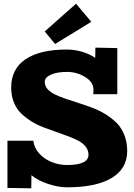

<svg xmlns="http://www.w3.org/2000/svg" viewBox="-20 -996 720 1031"><path d="M275.9 -759.8 220.2 -827.1 388.2 -976.1 470.2 -878.9ZM609.9 -737.8V-490.2H481Q481 -494.1 481.4 -502Q481.9 -509.8 481.9 -514.2Q481.9 -555.2 437.3 -582.5Q392.6 -609.9 339.8 -609.9Q286.1 -609.9 253.2 -595Q220.2 -580.1 220.2 -556.2Q220.2 -534.7 235.4 -517.6Q250.5 -500.5 276.1 -488.3Q301.8 -476.1 335 -464.8Q368.2 -453.6 405 -441.9Q441.9 -430.2 478.5 -416.3Q515.1 -402.3 548.3 -381.6Q581.5 -360.8 607.2 -335Q632.8 -309.1 647.9 -270.5Q663.1 -231.9 663.1 -185.1Q663.1 -90.3 579.6 -40.3Q496.1 9.8 339.8 9.8Q293.5 9.8 238.8 -8.1Q184.1 -25.9 148.9 -55.2L147.9 15.1L20 13.2V-240.2H159.2Q163.1 -201.7 190.9 -171.4Q218.8 -141.1 258.3 -125.5Q297.9 -109.9 339.8 -109.9Q455.1 -109.9 455.1 -165Q455.1 -188.5 440.9 -207.3Q426.8 -226.1 402.6 -239.3Q378.4 -252.4 347.4 -263.9Q316.4 -275.4 282 -287.4Q247.6 -299.3 213.1 -312.5Q178.7 -325.7 147.7 -345Q116.7 -364.3 92.5 -387.9Q68.4 -411.6 54.2 -447Q40 -482.4 40 -525.9Q40 -625.5 116.9 -677.7Q193.8 -730 339.8 -730Q379.4 -730 419.9 -718.3Q460.4 -706.5 491.2 -685.1L492.2 -740.2Z"/></svg>

Font: Zantroke
Style: Regular
Weight: 500
Foundry: gluk
Version: Version 0.36